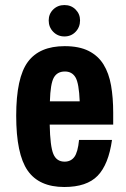

<svg xmlns="http://www.w3.org/2000/svg" viewBox="-20 -738 506 768"><path d="M238.4 -91.4Q206.2 -91.4 193.4 -122Q180.6 -152.6 178.8 -239.6H432.8V-287.4Q432.8 -347.4 424.2 -396.4Q415.6 -445.4 394 -480.3Q372.4 -515.2 334.5 -534.3Q296.6 -553.4 238.8 -553.4Q137.8 -553.4 91.3 -490.3Q44.8 -427.2 44.8 -275.2Q44.8 -121.8 90.5 -55.9Q136.2 10 237.2 10Q327.2 10 370.7 -35.1Q414.2 -80.2 428 -178.2H296.2Q291.4 -129 277.4 -110.2Q263.4 -91.4 238.4 -91.4ZM239.6 -452Q268.2 -452 282.1 -428.3Q296 -404.6 298.8 -332.8H179.6Q181.6 -403.2 195.3 -427.6Q209 -452 239.6 -452ZM237.8 -592.2Q264.6 -592.2 282.4 -610.8Q300.2 -629.4 300.2 -656.5Q300.2 -682 282.4 -699.9Q264.6 -717.8 237.8 -717.8Q211 -717.8 192.9 -700.1Q174.8 -682.4 174.8 -656.2Q174.8 -629.4 192.9 -610.8Q211 -592.2 237.8 -592.2Z"/></svg>

Font: Secuela Light
Style: Regular
Weight: 300
Designer: Fernando Haro
Foundry: deFharo
Version: Version 1.708